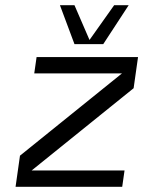

<svg xmlns="http://www.w3.org/2000/svg" viewBox="-20 -720 552 740"><path d="M102 -63H460L451 0H40L57 -120L450 -437H112L121 -500H512L495 -380ZM267 -550 211 -700H267L325 -566L420 -700H476L378 -550Z"/></svg>

Font: Fivo Sans Modern
Style: Italic
Weight: 400
Designer: Alexander Slobzheninov
Foundry: Alexander Slobzheninov
Version: 1.0